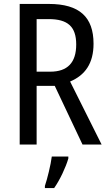

<svg xmlns="http://www.w3.org/2000/svg" viewBox="-20 -734 549 975"><path d="M228 -714H80V0H166V-298H258L399 0H496L336 -320C412 -352 455 -412 455 -512C455 -647 384 -714 228 -714ZM227 -637C323 -637 367 -600 367 -508C367 -416 323 -370 235 -370H166V-637ZM327 71V61H243C238 102 220 175 208 210V221H255C284 180 314 116 327 71Z"/></svg>

Font: Noto Sans Lao Looped Condensed
Style: Regular
Weight: 400
Width: 3
Designer: Mark Frömberg, Ben Mitchell
Foundry: The Fontpad Ltd
Version: Version 1.002